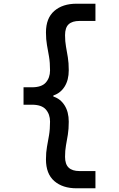

<svg xmlns="http://www.w3.org/2000/svg" viewBox="-20 -831 640 1036"><path d="M393 185Q318 185 273 146Q228 107 228 29Q228 -9 233.5 -39Q239 -69 244.5 -101Q250 -133 250 -175Q250 -214 227.5 -240Q205 -266 152 -266H107V-360H152Q205 -360 227.5 -386Q250 -412 250 -451Q250 -494 244.5 -525.5Q239 -557 233.5 -587.5Q228 -618 228 -656Q228 -733 273 -772Q318 -811 393 -811H495V-718H409Q370 -718 350.5 -700Q331 -682 331 -641Q331 -608 336 -580Q341 -552 346 -522Q351 -492 351 -452Q351 -399 328.5 -363.5Q306 -328 268 -316V-310Q306 -298 328.5 -262.5Q351 -227 351 -174Q351 -134 346 -104Q341 -74 336 -46.5Q331 -19 331 15Q331 55 350.5 73.5Q370 92 409 92H495V185Z"/></svg>

Font: DM Mono Medium
Style: Regular
Weight: 500
Designer: Colophon Foundry
Foundry: Colophon Foundry
Version: Version 1.000; ttfautohint (v1.8.2.53-6de2)